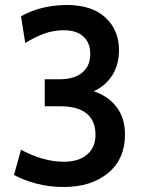

<svg xmlns="http://www.w3.org/2000/svg" viewBox="-20 -734 580 768"><path d="M480 -196Q480 -98 412.5 -42Q345 14 234 14Q177 14 126 0.5Q75 -13 36 -34L64 -135Q154 -87 235 -87Q294 -87 328 -115.5Q362 -144 362 -195Q362 -251 326.5 -280Q291 -309 220 -309H159V-417H219Q277 -417 309 -443.5Q341 -470 341 -518Q341 -563 313.5 -588Q286 -613 235 -613Q195 -613 158.5 -600Q122 -587 81 -562L64 -669Q145 -714 248 -714Q347 -714 401.5 -664Q456 -614 456 -533Q456 -476 429.5 -433.5Q403 -391 355 -369Q414 -349 447 -305Q480 -261 480 -196Z"/></svg>

Font: Cabin SemiBold
Style: Regular
Weight: 600
Designer: Pablo Impallari
Foundry: Pablo Impallari. http://www.impallari.com Igino Marini. http://www.ikern.com
Version: Version 2.001